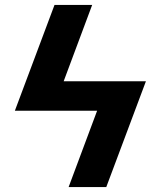

<svg xmlns="http://www.w3.org/2000/svg" viewBox="-20 -755 640 775"><path d="M257 0 372 -308H40L200 -735H352L237 -427H569L409 0Z"/></svg>

Font: Iosevka SS04 Heavy Extended
Style: Italic
Weight: 900
Width: 7
Italic angle: -9°
Monospace: yes
Designer: Belleve Invis
Foundry: Belleve Invis
Version: Version 19.0.0; ttfautohint (v1.8.4)